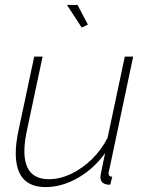

<svg xmlns="http://www.w3.org/2000/svg" viewBox="-20 -750 596 780"><path d="M165 10Q44 10 44 -128Q44 -169 56 -224L119 -520H153L91 -228Q79 -175 79 -136Q79 -22 179 -22Q223 -22 268.5 -43.5Q314 -65 353 -103Q392 -141 417 -190L487 -520H521L427 -75Q425 -66 423 -57Q421 -48 421 -47Q421 -32 436 -32L428 0Q419 1 412 -1Q388 -6 388 -31Q388 -34 389 -40Q390 -46 394 -65.5Q398 -85 407 -128Q361 -64 296 -27Q231 10 165 10ZM252 -730H295L337 -650L312 -638Z"/></svg>

Font: Raleway ExtraLight
Style: Italic
Weight: 200
Italic angle: -12°
Designer: Matt McInerney, Pablo Impallari, Rodrigo Fuenzalida
Foundry: Matt McInerney, Pablo Impallari, Rodrigo Fuenzalida
Version: Version 4.026